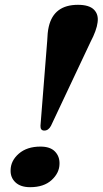

<svg xmlns="http://www.w3.org/2000/svg" viewBox="-20 -768 426 797"><path d="M303.5 -748Q350 -748 370 -728Q390 -708 385 -674.5Q383.5 -660 375.8 -638.5Q368 -617 356.5 -595.5L191.5 -245.5Q181 -226 164 -226Q147 -226 148 -246L176 -599Q176.5 -615 178 -630Q179.5 -645 182.5 -657.5Q203.5 -748 303.5 -748ZM105 9Q65.5 9 44.2 -11Q23 -31 24 -61.5Q24.5 -101 58.2 -130.2Q92 -159.5 148 -159.5Q188.5 -159.5 208.2 -139Q228 -118.5 227 -87.5Q226.5 -50 194.2 -20.5Q162 9 105 9Z"/></svg>

Font: Fraunces 72pt
Style: Bold Italic
Weight: 700
Italic angle: -16°
Version: Version 1.000;[b76b70a41]